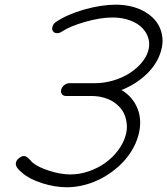

<svg xmlns="http://www.w3.org/2000/svg" viewBox="-20 -789 705 809"><path d="M272 -438.5H379.9Q419.9 -438.5 458.6 -450.2Q497.3 -461.9 527 -481.2Q556.6 -500.5 577.4 -525.5Q598.1 -550.5 605.2 -576.9Q612.3 -603.3 604.9 -628.3Q597.4 -653.3 578.1 -672.6Q558.8 -691.9 526.4 -703.6Q493.9 -715.3 453.9 -715.3Q403.3 -715.3 338.5 -696.8Q273.7 -678.2 239.3 -655Q228.8 -648.2 218 -649.3Q207.3 -650.4 202.4 -658.9Q197.5 -667.2 201.7 -678.6Q205.8 -689.9 216.3 -696.8Q263.4 -728.5 335.3 -748.9Q407.2 -769.3 468.5 -769.3Q500.2 -769.3 529.1 -762.8Q557.9 -756.3 581.3 -744.3Q604.7 -732.2 622.9 -715.1Q641.1 -698 651.4 -676.6Q661.6 -655.3 664.3 -630.1Q667 -605 659.2 -576.9Q644.5 -522.5 599.4 -478.4Q554.2 -434.3 491.9 -409.7Q540 -381.1 559.8 -330.6Q579.6 -280 563.2 -219.2Q553.5 -182.9 531.9 -149.2Q510.3 -115.5 480.5 -88.6Q450.7 -61.8 415.4 -41.7Q380.1 -21.7 340.6 -10.9Q301 0 262.2 0Q210.9 0 156.9 -17.3Q102.8 -34.7 72.8 -61.3Q59.6 -72.8 55.4 -78.1Q35.6 -102.8 60.1 -122.8Q68.1 -129.4 75.7 -131Q83.3 -132.6 89.4 -129.3Q95.5 -126 99.7 -122.3Q104 -118.7 109 -112.8Q114 -106.9 115.7 -105.2Q138.4 -85.2 187 -69.6Q235.6 -54 276.6 -54Q315.7 -54 354.5 -67.4Q393.3 -80.8 424.3 -103.3Q455.3 -125.7 478 -156.1Q500.7 -186.5 509.5 -219.2Q515.9 -241.5 514.4 -262.3Q512.9 -283.2 506.3 -301.5Q499.8 -319.8 486.3 -335.1Q472.9 -350.3 455.3 -361.3Q437.7 -372.3 414.6 -378.4Q391.4 -384.5 365.2 -384.5H257.6Q246.6 -384.5 240.8 -392.6Q235.1 -400.6 238 -411.6Q241 -422.6 251 -430.5Q261 -438.5 272 -438.5Z"/></svg>

Font: Tecnico
Style: FinoInclinado
Weight: 400
Italic angle: -15°
Version: Version 1.3